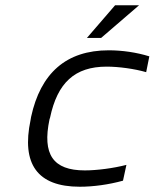

<svg xmlns="http://www.w3.org/2000/svg" viewBox="-20 -700 587 729"><path d="M98 -256 96 -244C61 -78 121 9 283 9C334 9 393 1 447 -14L460 -74C410 -61 347 -53 302 -53C181 -53 140 -114 168 -247L170 -253C198 -386 264 -447 385 -447C430 -447 490 -439 535 -426L547 -486C499 -501 444 -509 393 -509C231 -509 134 -422 98 -256ZM310 -556H364L508 -680H417Z"/></svg>

Font: LT Wave Text Light Italic
Style: Regular
Weight: 300
Designer: Daniel Lyons
Version: Version 2.5 (Glyphs App)